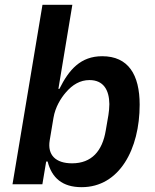

<svg xmlns="http://www.w3.org/2000/svg" viewBox="-20 -760 640 792"><path d="M31.6 0H154.8L170.5 -93.8H176.5C193.5 -26.3 237.2 12.1 316.8 12.1C472.7 12.1 556.1 -145.2 556.1 -328.1C556.1 -452.4 508.9 -528.1 401.6 -528.1C312.9 -528.1 264.6 -473 225.1 -393.5H220.9L278.4 -740.1H155.2ZM185 -180.8 200.6 -274.1C208.1 -318.9 231.5 -355.5 251.1 -378.2C279.1 -411.2 311.1 -429.7 349.1 -429.7C406.6 -429.7 430.4 -389.2 431.1 -330.6C431.1 -315 429.3 -299.7 427.2 -285.5L416.2 -221.6C402.3 -137.4 358.3 -86.3 277.3 -86.3C209.5 -86.3 175.1 -120.7 185 -180.8Z"/></svg>

Font: Margiela Mono Italic SmBold It
Style: Regular
Weight: 600
Designer: Mike Abbink, Paul van der Laan, Pieter van Rosmalen
Foundry: Bold Monday
Version: Version 2.003 2021